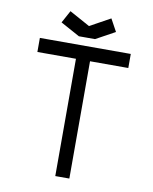

<svg xmlns="http://www.w3.org/2000/svg" viewBox="-92 -915 784 984"><g transform="rotate(10 300.0 -423.0)"><path d="M536.6 -683.6V-610.4H337.4V0H264.2V-610.4H63.5V-683.6ZM300.8 -787.1 407.2 -845.7 442.4 -781.2 342.8 -726.6H258.8L159.2 -781.2L194.3 -845.7Z"/></g></svg>

Font: Anka/Coder
Style: Regular
Weight: 400
Monospace: yes
Version: Version 001.100